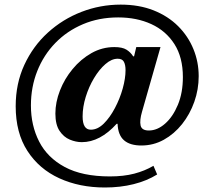

<svg xmlns="http://www.w3.org/2000/svg" viewBox="-20 -660 938 832"><path d="M434.5 152.5Q324.5 152.5 237 112.5Q149.5 72.5 98.8 -6Q48 -84.5 48 -199.5Q48 -298 85.5 -379Q123 -460 187.2 -518.5Q251.5 -577 333 -608.5Q414.5 -640 503 -640Q583 -640 645.8 -615Q708.5 -590 752 -546.5Q795.5 -503 818.2 -447.2Q841 -391.5 841 -330Q841 -272.5 822 -218.8Q803 -165 769 -122.2Q735 -79.5 690 -54.5Q645 -29.5 592.5 -29.5Q543.5 -29.5 517.5 -52Q491.5 -74.5 489.5 -123.5H485.5Q413.5 -44 334.5 -44Q309 -44 282.5 -55Q256 -66 238 -93Q220 -120 220 -168Q220 -217 239.8 -267.8Q259.5 -318.5 294.8 -361Q330 -403.5 376.2 -429.8Q422.5 -456 475.5 -456Q510 -456 528 -444.8Q546 -433.5 557 -416H561L570.5 -456H675.5L595.5 -176Q584.5 -138.5 589.2 -116.5Q594 -94.5 625 -94.5Q661.5 -94.5 695.2 -124Q729 -153.5 750.8 -205.8Q772.5 -258 772.5 -326Q772.5 -411.5 735.8 -469Q699 -526.5 635.8 -555.5Q572.5 -584.5 492 -584.5Q409 -584.5 339.8 -555.2Q270.5 -526 219.8 -473.8Q169 -421.5 141.5 -352.2Q114 -283 114 -203Q114 -116.5 149.5 -46.8Q185 23 260.8 63.8Q336.5 104.5 456 104.5Q516 104.5 561.8 92.5Q607.5 80.5 645 58.5L661 96Q617 123.5 559.2 138Q501.5 152.5 434.5 152.5ZM373.5 -98Q403 -98 429.8 -124.5Q456.5 -151 478 -191.8Q499.5 -232.5 511.8 -276.5Q524 -320.5 524 -356Q524 -378.5 517 -392Q510 -405.5 490 -405.5Q463.5 -405.5 436.8 -382.2Q410 -359 387.5 -321.5Q365 -284 351.5 -240.2Q338 -196.5 338 -155.5Q338 -98 373.5 -98Z"/></svg>

Font: Libre Caslon Text SemiBold
Style: Regular
Weight: 600
Designer: Pablo Impallari, Rodrigo Fuenzalida, Katja Schimmel
Foundry: Pablo Impallari, Rodrigo Fuenzalida
Version: Version 2.000